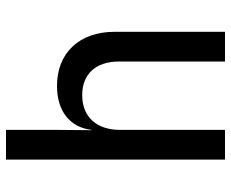

<svg xmlns="http://www.w3.org/2000/svg" viewBox="-85 -685 770 640"><g transform="rotate(-90 300.0 -365.0)"><path d="M88 0H187V-349C187 -429 231 -476 303 -476C372 -476 415 -432 415 -353V0H514V-368C514 -486 443 -560 334 -560C250 -560 196 -518 187 -445H186L187 -550V-730H88Z"/></g></svg>

Font: JetBrains Mono Medium
Style: Regular
Weight: 436
Monospace: yes
Designer: Philipp Nurullin, Konstantin Bulenkov
Foundry: JetBrains
Version: Version 2.305